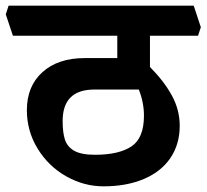

<svg xmlns="http://www.w3.org/2000/svg" viewBox="-50 -661 722 671"><path d="M578.1 -221.2Q578.1 -157.2 545.7 -109.1Q513.2 -61 452.6 -35.4Q392.1 -9.8 312 -9.8Q243.2 -9.8 181.2 -44.9Q119.1 -80.1 81.5 -141.6Q43.9 -203.1 43.9 -275.9Q43.9 -359.9 98.4 -408.9Q152.8 -458 246.1 -458H359.9V-536.1H-4.9L-29.8 -610.8L-20 -641.1H627L651.9 -565.9L642.1 -536.1H474.1V-426.8Q522 -378.9 550 -328.4Q578.1 -277.8 578.1 -221.2ZM453.1 -256.8Q453.1 -302.7 435.1 -348.1H279.8Q168.9 -348.1 168.9 -237.8Q168.9 -197.8 177 -172.9Q185.1 -147.9 209.5 -134Q233.9 -120.1 282.2 -120.1Q365.2 -120.1 409.2 -149.2Q453.1 -178.2 453.1 -256.8Z"/></svg>

Font: Sura
Style: Bold
Weight: 700
Designer: Carolina Giovagnoli
Foundry: Huerta Tipografica
Version: Version 1.002;PS 001.002;hotconv 1.0.70;makeotf.lib2.5.58329